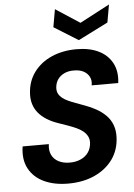

<svg xmlns="http://www.w3.org/2000/svg" viewBox="-62 -985 730 1044"><g transform="rotate(-5 303.0 -463.5)"><path d="M268 12Q192 12 136.5 -14Q81 -40 54 -90Q27 -140 38 -211H181Q176 -178 187.5 -153Q199 -128 225 -114.5Q251 -101 286 -101Q321 -101 347.5 -113.5Q374 -126 388.5 -147.5Q403 -169 405 -199Q406 -219 397.5 -235Q389 -251 374 -263Q359 -275 338 -284.5Q317 -294 293 -302.5Q269 -311 243 -320Q172 -344 136 -387Q100 -430 103 -492Q106 -559 142 -608.5Q178 -658 238.5 -685Q299 -712 376 -712Q446 -712 495.5 -688Q545 -664 569.5 -618.5Q594 -573 586 -509H441Q446 -536 435.5 -556Q425 -576 404 -587Q383 -598 353 -598Q323 -599 299.5 -588Q276 -577 263 -558Q250 -539 248 -513Q247 -494 254 -480.5Q261 -467 274 -456.5Q287 -446 305.5 -437.5Q324 -429 346 -421Q368 -413 392 -404Q426 -392 455.5 -375.5Q485 -359 507.5 -336.5Q530 -314 541.5 -283.5Q553 -253 551 -214Q548 -147 512 -96.5Q476 -46 413 -17Q350 12 268 12ZM573 -939 556 -842 393 -760 261 -842 278 -939 410 -853Z"/></g></svg>

Font: DM Sans
Style: Bold Italic
Weight: 700
Italic angle: -10°
Designer: Colophon Foundry, Jonny Pinhorn
Foundry: Colophon Foundry
Version: Version 4.004;gftools[0.9.30]